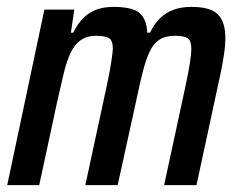

<svg xmlns="http://www.w3.org/2000/svg" viewBox="-20 -538 691 558"><path d="M1 0 109 -510H196L186 -443H193Q205 -468 221 -484.5Q237 -501 259 -509.5Q281 -518 310 -518Q364 -518 385 -500.5Q406 -483 408 -443H416Q428 -468 444.5 -484.5Q461 -501 484 -509.5Q507 -518 536 -518Q592 -518 613.5 -496Q635 -474 635 -427Q635 -408 631.5 -383.5Q628 -359 622 -329L551 0H457L520 -292Q528 -330 532 -355.5Q536 -381 536 -396Q536 -421 524.5 -427.5Q513 -434 487 -434Q460 -434 443 -422.5Q426 -411 415 -388Q404 -365 395 -329.5Q386 -294 376 -246L322 0H228L291 -292Q299 -330 303 -355.5Q307 -381 308 -396Q308 -421 296 -427.5Q284 -434 259 -434Q233 -434 215 -421.5Q197 -409 185.5 -385Q174 -361 165.5 -326Q157 -291 147 -246L94 0Z"/></svg>

Font: Saira Condensed Medium
Style: Italic
Weight: 500
Width: 3
Italic angle: -12°
Designer: Hector Gatti with collaboration of the Omnibus-Type team
Foundry: Omnibus-Type
Version: Version 1.101